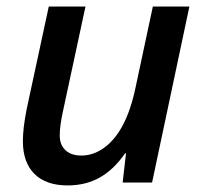

<svg xmlns="http://www.w3.org/2000/svg" viewBox="-20 -561 627 590"><path d="M50.3 -127.4Q50.3 -166 61.5 -223.6L129.9 -541H242.7L173.3 -218.3Q163.6 -173.8 163.6 -145Q163.6 -115.7 181.2 -99.4Q198.7 -83 230 -83Q267.1 -83 300.3 -107.2Q333.5 -131.3 357.4 -176.3Q381.8 -222.7 396 -289.6L449.7 -541H562L447.3 0H356.9L367.2 -89.8H364.3Q329.6 -39.6 286.4 -15.4Q243.2 8.8 187.5 8.8Q121.6 8.8 85.9 -26.6Q50.3 -62 50.3 -127.4Z"/></svg>

Font: Viking Open Sans Light
Style: Bold Italic
Weight: 600
Italic angle: -12°
Foundry: Ascender Corporation
Version: Version 2.000